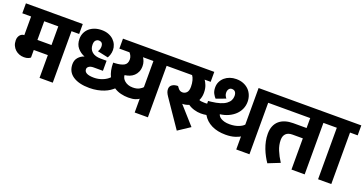

<svg xmlns="http://www.w3.org/2000/svg" viewBox="-46 -1254 3575 1885"><g transform="rotate(20 1742.0 -312.0)"><path d="M219 -538V-343H366V-538ZM219 -159Q212 -152 195 -145Q178 -138 151 -138Q125 -138 101.5 -147Q78 -156 60 -172.5Q42 -189 31 -213Q20 -237 20 -268Q20 -288 26 -302Q32 -316 40.5 -325Q49 -334 59.5 -338.5Q70 -343 79 -343H82V-538H-10V-642H584V-538H504V0H366V-238H219Z M1498 -538V0H1360V-144Q1352 -136 1324 -126Q1296 -116 1249 -116Q1210 -116 1171 -125.5Q1132 -135 1099 -157Q1084 -143 1061.5 -128Q1039 -113 1008.5 -101Q978 -89 940 -81.5Q902 -74 857 -74Q748 -74 685.5 -116Q623 -158 623 -238Q623 -280 648 -308.5Q673 -337 709 -348Q665 -365 634 -401Q603 -437 603 -496Q603 -529 616 -557.5Q629 -586 652.5 -606.5Q676 -627 708.5 -638.5Q741 -650 781 -650Q822 -650 853.5 -637.5Q885 -625 906.5 -604Q928 -583 939 -556.5Q950 -530 950 -503Q950 -475 942 -452Q934 -429 926 -418L815 -442Q822 -452 827 -466Q832 -480 832 -495Q832 -544 788 -544Q771 -544 757 -530.5Q743 -517 743 -485Q743 -437 775 -410Q807 -383 867 -383H927V-278H831Q799 -278 782 -266Q765 -254 765 -237Q765 -184 866 -184Q911 -184 953.5 -200.5Q996 -217 1023 -245Q1009 -273 1001.5 -308.5Q994 -344 994 -388L1014 -389Q1073 -392 1105 -409.5Q1137 -427 1137 -472Q1137 -492 1129 -509Q1121 -526 1110 -538H1004V-642H1578V-538ZM1360 -265V-538H1251Q1261 -524 1269 -502Q1277 -480 1277 -454Q1277 -419 1265.5 -393.5Q1254 -368 1235 -350.5Q1216 -333 1191.5 -323.5Q1167 -314 1141 -311Q1141 -296 1148.5 -281Q1156 -266 1171 -253Q1186 -240 1207.5 -232Q1229 -224 1257 -224Q1299 -224 1325 -238.5Q1351 -253 1360 -265Z M2028 -356Q2082 -362 2120 -374Q2158 -386 2181.5 -403.5Q2205 -421 2215.5 -442Q2226 -463 2226 -487Q2226 -513 2215 -528Q2204 -543 2181 -544Q2160 -545 2148.5 -529.5Q2137 -514 2137 -492Q2137 -474 2143.5 -460.5Q2150 -447 2159 -436L2060 -399Q2046 -413 2032 -438.5Q2018 -464 2018 -503Q2018 -536 2031.5 -563Q2045 -590 2068 -609.5Q2091 -629 2121.5 -639.5Q2152 -650 2187 -650Q2229 -650 2262 -636.5Q2295 -623 2318 -600Q2341 -577 2353.5 -545Q2366 -513 2366 -477Q2366 -437 2350.5 -402Q2335 -367 2307 -340Q2279 -313 2239.5 -294.5Q2200 -276 2151 -270Q2153 -261 2160.5 -250.5Q2168 -240 2183 -231Q2198 -222 2220 -216Q2242 -210 2274 -210Q2325 -210 2364.5 -225Q2404 -240 2421 -260V-642H2639V-538H2559V0H2421V-137Q2410 -127 2369 -113.5Q2328 -100 2271 -100Q2186 -100 2124.5 -130.5Q2063 -161 2030 -218Q2002 -213 1972 -213Q1938 -213 1902 -223.5Q1866 -234 1838 -254Q1805 -240 1773 -240H1769L1933 -56L1809 26L1615 -258Q1600 -280 1594 -296Q1588 -312 1588 -329Q1588 -358 1611 -374Q1634 -390 1671 -390L1687 -369Q1704 -346 1732 -346Q1757 -346 1775 -364.5Q1793 -383 1793 -426Q1793 -462 1785 -491.5Q1777 -521 1764 -538H1558V-642H1958V-538H1895Q1907 -523 1920 -490.5Q1933 -458 1933 -413Q1933 -388 1928 -368.5Q1923 -349 1915 -332Q1923 -328 1938.5 -326Q1954 -324 1969 -324Q1977 -324 1984.5 -324Q1992 -324 1999 -325Q1999 -332 1998.5 -338.5Q1998 -345 1998 -353Z M2890 -326Q2845 -326 2822 -303Q2799 -280 2799 -238Q2799 -185 2820.5 -132.5Q2842 -80 2877 -26L2754 23Q2736 -3 2719 -34.5Q2702 -66 2688.5 -101Q2675 -136 2667 -173.5Q2659 -211 2659 -250Q2659 -298 2673.5 -332.5Q2688 -367 2714.5 -389.5Q2741 -412 2777.5 -423Q2814 -434 2858 -434H2998V-538H2619V-642H3216V-538H3136V0H2998V-326Z M3276 -538H3196V-642H3494V-538H3414V0H3276Z"/></g></svg>

Font: Ek Mukta ExtraBold
Style: Regular
Weight: 800
Designer: Girish Dalvi and Yashodeep Gholap
Foundry: Ek Type
Version: Version 2.538;PS 1.002;hotconv 16.6.51;makeotf.lib2.5.65220;